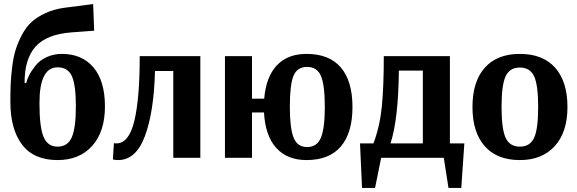

<svg xmlns="http://www.w3.org/2000/svg" viewBox="-20 -776 2839 944"><path d="M263 -445Q174 -445 174 -269Q174 -152 194 -103.5Q214 -55 263 -55Q312 -55 332.5 -100Q353 -145 353 -253Q353 -360 333 -402.5Q313 -445 263 -445ZM334 -617Q209 -608 154.5 -546.5Q100 -485 101 -368H109Q113 -386 124 -407.5Q135 -429 155 -454Q175 -479 209 -495Q243 -511 284 -511Q384 -511 440 -444Q496 -377 496 -253Q496 -129 433.5 -59Q371 11 263 11Q146 11 88.5 -65Q31 -141 31 -275Q31 -325 32.5 -362.5Q34 -400 40 -448Q46 -496 57 -531.5Q68 -567 88 -605Q108 -643 135.5 -668Q163 -693 204.5 -712Q246 -731 298 -738L438 -756L443 -625Z M965 -500V0H832V-427H742Q737 -227 693 -108Q649 11 561 11Q548 11 535 8L540 -72Q544 -71 552 -71Q614 -71 640.5 -181.5Q667 -292 667 -500Z M1405 -251Q1405 -146 1423.5 -99.5Q1442 -53 1490 -53Q1539 -53 1558 -99.5Q1577 -146 1577 -250Q1577 -358 1558 -402.5Q1539 -447 1490 -447Q1441 -447 1423 -403Q1405 -359 1405 -251ZM1487 -511Q1599 -511 1656 -444Q1713 -377 1713 -250Q1713 -123 1656 -56Q1599 11 1487 11Q1392 11 1338 -49Q1284 -109 1278 -223H1219V0H1086V-500H1219V-291H1279Q1288 -398 1341 -454.5Q1394 -511 1487 -511Z M1941 -429Q1939 -191 1900 -71H2059V-429ZM2263 -71 2248 148H2185L2162 0H1854L1824 148H1760L1750 -71H1816Q1847 -152 1857 -249Q1867 -346 1867 -500H2192V-71Z M2446 -251Q2446 -142 2466 -98.5Q2486 -55 2536 -55Q2586 -55 2606 -98.5Q2626 -142 2626 -250Q2626 -358 2606 -401Q2586 -444 2536 -444Q2486 -444 2466 -401Q2446 -358 2446 -251ZM2770 -250Q2770 -126 2707.5 -57.5Q2645 11 2536 11Q2424 11 2363.5 -57Q2303 -125 2303 -250Q2303 -375 2363.5 -443Q2424 -511 2536 -511Q2649 -511 2709.5 -443Q2770 -375 2770 -250Z"/></svg>

Font: ArsenalBold
Style: Bold
Weight: 700
Designer: Andrij Shevchenko
Foundry: Stairsfor.com
Version: Version 1.000